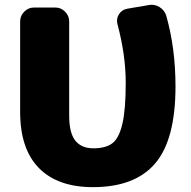

<svg xmlns="http://www.w3.org/2000/svg" viewBox="-20 -761 786 791"><path d="M592 -740Q616 -745 637 -732Q658 -719 665 -696Q703 -562 703 -405Q703 -186 619.5 -88Q536 10 363 10Q218 10 140.5 -68.5Q63 -147 63 -300V-673Q63 -696 80 -713Q97 -730 120 -730H208Q231 -730 248 -713Q265 -696 265 -673V-285Q265 -214 290 -182Q315 -150 365 -150Q415 -150 442.5 -170.5Q470 -191 484 -250Q498 -309 498 -420Q498 -534 464 -661Q458 -683 470 -702Q482 -721 504 -725Z"/></svg>

Font: Rounded Mplus 1c Black
Style: Regular
Weight: 900
Version: Version 1.059.20150529